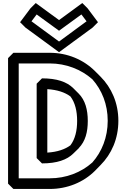

<svg xmlns="http://www.w3.org/2000/svg" viewBox="-20 -1207 831 1262"><path d="M557 -412C557 -486 540 -549 497 -592L462 -627L461 -628C419 -669 354 -692 256 -692L221 -657V-168L256 -133C355 -133 421 -157 462 -198L498 -233V-234C541 -278 557 -339 557 -412ZM487 -412C487 -349 474 -293 443 -252C408 -226 358 -208 291 -204V-621C356 -617 407 -600 443 -573C474 -532 487 -476 487 -412ZM103 -790H307C414 -790 513 -751 587 -686C650 -615 688 -521 688 -413C688 -304 649 -209 587 -139C513 -73 414 -35 307 -35H103ZM68 -860 33 -825V0L68 35H307C423 35 529 -9 605 -85L640 -121C713 -194 758 -295 758 -413C758 -530 713 -631 640 -704L605 -739C529 -815 423 -860 307 -860ZM221 -1112 368 -1005 515 -1112 549 -1067 368 -934 187 -1067ZM215 -1187 180 -1152 112 -1061 147 -1026 368 -864 589 -1026 624 -1061 556 -1152 521 -1187 368 -1075Z"/></svg>

Font: Hussar Press
Style: Bold
Weight: 700
Foundry: Cannot Into Space Fonts
Version: Version 1.43